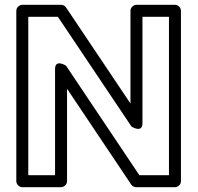

<svg xmlns="http://www.w3.org/2000/svg" viewBox="-20 -756 827 801"><path d="M684.9 -25H561.5L255.5 -481.9C255.5 -481.9 209.7 -511.5 209.7 -468V-25H98V-686H221.4L528.5 -228.1C528.5 -228.1 574.3 -198.5 574.3 -242V-686H684.9ZM709.9 25C720.6 25 734.9 15.1 734.9 0V-711C734.9 -721.7 725 -736 709.9 -736H549.3C538.6 -736 524.3 -726.1 524.3 -711V-324.1L255.5 -724.9C251.2 -731.3 243.1 -736 234.7 -736H73C62.3 -736 48 -726.1 48 -711V0C48 10.7 57.9 25 73 25H234.7C245.4 25 259.7 15.1 259.7 0V-385.8L527.4 13.9C531.7 20.3 539.8 25 548.2 25Z"/></svg>

Font: Asimov
Style: WidOu
Weight: 500
Designer: Google
Version: Version 2.000980; 2014